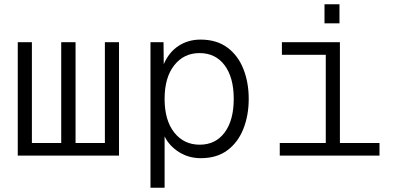

<svg xmlns="http://www.w3.org/2000/svg" viewBox="-20 -727 1840 897"><path d="M63 0V-530H129V-59H266V-530H333V-59H470V-530H536V0Z M683 150V-530H744L745 -427Q769 -483 814 -512.5Q859 -542 917 -542Q992 -542 1042 -505Q1092 -468 1117 -405Q1142 -342 1142 -265Q1142 -188 1117 -125Q1092 -62 1042.5 -25Q993 12 918 12Q861 12 815.5 -17Q770 -46 749 -90V150ZM913 -51Q987 -51 1029.5 -108Q1072 -165 1072 -265Q1072 -365 1029.5 -422Q987 -479 912 -479Q839 -479 794 -422Q749 -365 749 -265Q749 -165 794 -108Q839 -51 913 -51Z M1287 0V-59H1502V-471H1297V-530H1568V-59H1753V0ZM1496 -618V-707H1566V-618Z"/></svg>

Font: Geist Mono Light
Style: Regular
Weight: 300
Monospace: yes
Designer: Basement.studio, Andrés Briganti, Mateo Zaragoza
Foundry: Basement.studio, Vercel, Andrés Briganti, Guido Ferreyra, Mateo Zaragoza
Version: Version 1.500; ttfautohint (v1.8.4.7-5d5b)